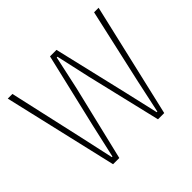

<svg xmlns="http://www.w3.org/2000/svg" viewBox="-159 -903 1109 1109"><g transform="rotate(-45 395.0 -349.0)"><path d="M186 0 24 -698H62L165 -239L210 -34H215L261 -239L369 -698H422L530 -239L577 -34H582L626 -239L729 -698H766L604 0H553L444 -459L398 -666H392L347 -459L237 0Z"/></g></svg>

Font: IBM Plex Sans Condensed ExtraLight
Style: Regular
Weight: 200
Width: 3
Designer: Mike Abbink, Paul van der Laan, Pieter van Rosmalen
Foundry: Bold Monday
Version: Version 1.3